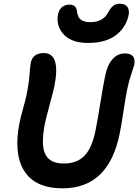

<svg xmlns="http://www.w3.org/2000/svg" viewBox="-20 -999 743 1032"><path d="M453.1 -768.1Q369.1 -768.1 326.9 -809.6Q284.7 -851.1 290 -910.2Q293.5 -942.4 310.5 -958.3Q327.6 -974.1 353 -974.1Q372.6 -974.1 382.8 -964.1Q393.1 -954.1 395 -931.2Q400.9 -879.9 464.8 -879.9Q533.2 -879.9 560.1 -930.2Q573.7 -956.1 588.1 -967.5Q602.5 -979 623 -979Q654.8 -979 666.5 -959.2Q678.2 -939.5 668.9 -907.2Q650.9 -842.8 596.7 -805.4Q542.5 -768.1 453.1 -768.1ZM316.9 13.2Q168.5 13.2 110.1 -80.6Q51.8 -174.3 85 -339.8Q90.8 -367.7 104.7 -418.2Q118.7 -468.8 122.1 -486.8Q135.3 -549.8 138.7 -597.2Q142.1 -644.5 145 -660.2Q156.2 -713.9 214.8 -713.9Q308.1 -713.9 272 -534.2Q265.6 -504.9 246.6 -434.6Q227.5 -364.3 221.2 -334Q211.4 -284.7 210.7 -247.3Q210 -210 217.3 -186Q224.6 -162.1 240.2 -147.2Q255.9 -132.3 276.1 -126.2Q296.4 -120.1 324.2 -120.1Q393.6 -120.1 434.3 -162.1Q475.1 -204.1 494.1 -300.8Q505.4 -358.4 519.5 -446.5Q533.7 -534.7 544.9 -589.8Q555.7 -646.5 583.3 -679.2Q610.8 -711.9 651.9 -711.9Q680.2 -711.9 693.6 -697.3Q707 -682.6 702.1 -653.8Q700.2 -644.5 686.3 -603Q672.4 -561.5 663.1 -516.1Q656.2 -481.9 644.3 -404.1Q632.3 -326.2 624 -284.2Q565.4 13.2 316.9 13.2Z"/></svg>

Font: Shantell Sans Normal
Style: Italic
Weight: 600
Italic angle: -11.31°
Designer: Stephen Nixon, Anya Danilova, Shantell Martin
Foundry: Arrow Type
Version: Version 1.006;[559af2be0]